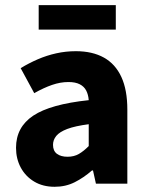

<svg xmlns="http://www.w3.org/2000/svg" viewBox="-20 -705 567 737"><path d="M189.8 12Q144.5 12 111.2 -8Q78 -27.9 59.7 -61.8Q41.5 -95.7 41.5 -137.6Q41.5 -216.9 107.5 -261Q173.5 -305 320.6 -320.5Q319 -341.6 311 -357.2Q303 -372.9 286.2 -381.5Q269.5 -390.1 242.6 -390.1Q211.7 -390.1 179.7 -379Q147.7 -368 111.4 -347.4L59.3 -443.4Q90.8 -462.6 125 -477.4Q159.2 -492.2 195.8 -500.3Q232.4 -508.5 271.4 -508.5Q334.6 -508.5 378.7 -484Q422.8 -459.5 445.8 -409.7Q468.8 -360 468.8 -283.7V0H348.2L337 -50.6H333Q301.7 -23.2 266.9 -5.6Q232.1 12 189.8 12ZM239.2 -103.3Q264.2 -103.3 282.8 -114.1Q301.4 -124.9 320.6 -144.3V-228.2Q268.1 -221.3 238.2 -210Q208.4 -198.6 195.9 -183.2Q183.5 -167.8 183.5 -149Q183.5 -125.8 198.6 -114.5Q213.7 -103.3 239.2 -103.3ZM128.5 -591.5V-685.4H424.5V-591.5Z"/></svg>

Font: Source Sans Variable
Style: Regular
Weight: 200
Designer: Paul D. Hunt
Foundry: Adobe Systems Incorporated
Version: Version 3.006;hotconv 1.0.111;makeotfexe 2.5.65597